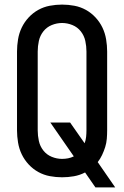

<svg xmlns="http://www.w3.org/2000/svg" viewBox="-20 -763 540 835"><path d="M395 52 350 -13Q327 -1 301.5 3.5Q276 8 250 8Q223 8 196.5 3Q170 -2 146.5 -15Q123 -28 104.5 -48Q86 -68 74.5 -92Q63 -116 58.5 -143Q54 -170 54 -196V-539Q54 -565 58.5 -592Q63 -619 74.5 -643Q86 -667 104.5 -687Q123 -707 146.5 -720Q170 -733 196.5 -738Q223 -743 250 -743Q277 -743 303.5 -738Q330 -733 353.5 -720Q377 -707 395.5 -687Q414 -667 425.5 -643Q437 -619 441.5 -592Q446 -565 446 -539V-196Q446 -178 444.5 -159.5Q443 -141 437.5 -123.5Q432 -106 424 -89Q416 -72 405 -58L481 52ZM250 -72Q263 -72 276 -74.5Q289 -77 301 -83L199 -230H285L348 -140Q353 -153 354.5 -167.5Q356 -182 356 -196V-539Q356 -562 351 -585Q346 -608 331.5 -626.5Q317 -645 295 -654Q273 -663 250 -663Q227 -663 205 -654Q183 -645 168.5 -626.5Q154 -608 149 -585Q144 -562 144 -539V-196Q144 -173 149 -150Q154 -127 168.5 -108.5Q183 -90 205 -81Q227 -72 250 -72Z"/></svg>

Font: Iosevka SS10 Medium
Style: Regular
Weight: 500
Monospace: yes
Designer: Belleve Invis
Foundry: Belleve Invis
Version: Version 28.0.6; ttfautohint (v1.8.4)